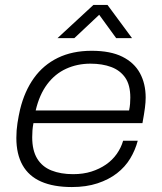

<svg xmlns="http://www.w3.org/2000/svg" viewBox="-20 -743 652 775"><path d="M270 12Q196 12 146 -10Q96 -32 71 -76.5Q46 -121 46 -186Q46 -217 50.5 -246Q55 -275 61 -301Q79 -375 117 -428Q155 -481 213.5 -509.5Q272 -538 350 -538Q426 -538 474 -514Q522 -490 545 -447.5Q568 -405 568 -349Q568 -331 565 -307.5Q562 -284 555 -246H115Q112 -230 111 -216.5Q110 -203 110 -189Q110 -136 130 -103Q150 -70 187.5 -55Q225 -40 275 -40Q316 -40 349 -50.5Q382 -61 408 -79Q434 -97 451.5 -122Q469 -147 477 -175H536Q526 -137 505.5 -103Q485 -69 452 -43.5Q419 -18 373.5 -3Q328 12 270 12ZM124 -297H501Q504 -311 505 -324Q506 -337 506 -349Q506 -400 485.5 -429.5Q465 -459 429 -472.5Q393 -486 345 -486Q292 -486 247 -465.5Q202 -445 170.5 -403Q139 -361 124 -297ZM212 -589 357 -723H414L513 -589H449L369 -699H397L280 -589Z"/></svg>

Font: Archivo SemiExpanded ExtraLight
Style: Italic
Weight: 250
Width: 6
Italic angle: -10°
Designer: Hector Gatti
Foundry: Omnibus-Type
Version: Version 2.001